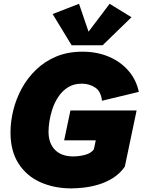

<svg xmlns="http://www.w3.org/2000/svg" viewBox="-20 -993 762 1026"><path d="M361.3 13.7Q269.5 13.7 195.8 -19.3Q122.1 -52.2 79.1 -118.9Q36.1 -185.5 36.1 -285.6Q36.1 -344.2 51.3 -405Q66.4 -465.8 96.9 -521.5Q127.4 -577.1 173.6 -621.3Q219.7 -665.5 281.2 -691.2Q342.8 -716.8 420.4 -716.8Q498.5 -716.8 561.8 -689.9Q625 -663.1 666.7 -614.7Q708.5 -566.4 721.7 -502L524.9 -454.6Q519.5 -504.9 488.3 -525.4Q457 -545.9 417.5 -545.9Q374.5 -545.9 344 -526.9Q313.5 -507.8 293 -477.5Q272.5 -447.3 260.7 -412.4Q249 -377.4 244.1 -345Q239.3 -312.5 239.3 -289.6Q239.3 -227.5 273.7 -192.4Q308.1 -157.2 371.1 -157.2Q402.8 -157.2 433.8 -165.3Q464.8 -173.3 481.4 -194.3L502 -290.5L568.4 -243.2H322.8L356.4 -402.8H710L647 -102.5Q620.6 -64.9 583.5 -41.7Q546.4 -18.6 505.9 -6.6Q465.3 5.4 427.5 9.5Q389.6 13.7 361.3 13.7ZM565.9 -972.7 682.6 -900.9 528.3 -751H362.8L261.2 -918L402.3 -972.7L453.1 -823.7Z"/></svg>

Font: Schibsted Grotesk Black
Style: Italic
Weight: 900
Italic angle: -12°
Designer: Bakken & Baeck AS, Henrik Kongsvoll
Foundry: Schibsted ASA
Version: Version 1.100;gftools[0.9.25]